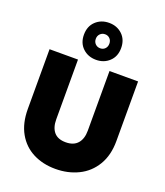

<svg xmlns="http://www.w3.org/2000/svg" viewBox="-176 -1113 1063 1237"><g transform="rotate(20 356.0 -494.5)"><path d="M248 -705V-296Q248 -239 274.5 -208Q301 -177 355 -177Q409 -177 436.5 -208.5Q464 -240 464 -296V-705H660V-296Q660 -199 619 -130.5Q578 -62 507.5 -27.5Q437 7 351 7Q265 7 197.5 -27.5Q130 -62 91.5 -130Q53 -198 53 -296V-705ZM484 -869Q484 -812 447.5 -777.5Q411 -743 357 -743Q302 -743 265.5 -777.5Q229 -812 229 -869Q229 -927 265.5 -961.5Q302 -996 357 -996Q411 -996 447.5 -961.5Q484 -927 484 -869ZM403 -870Q403 -891 390 -904.5Q377 -918 357 -918Q337 -918 323.5 -904.5Q310 -891 310 -870Q310 -849 323.5 -835.5Q337 -822 357 -822Q377 -822 390 -835.5Q403 -849 403 -870Z"/></g></svg>

Font: DVN-Poppins ExtBd
Style: Regular
Weight: 800
Designer: Ninad Kale (Devanagari), Jonny Pinhorn (Latin)
Foundry: Indian Type Foundry
Version: 4.004